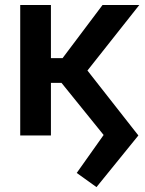

<svg xmlns="http://www.w3.org/2000/svg" viewBox="-20 -556 595 788"><path d="M376 211.9 294.9 153.8 405.3 -2 228.5 -220.7 317.4 -293.9 547.9 0ZM63 0V-535.6H189V0ZM155.3 -215.8 152.8 -317.4H236.8L400.9 -535.6H551.8L298.8 -215.8Z"/></svg>

Font: Inter 20pt SemiBold
Style: Regular
Weight: 600
Version: Version 4.001;git-66647c0bb